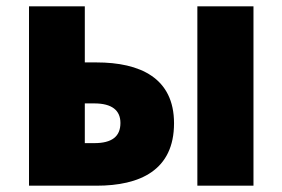

<svg xmlns="http://www.w3.org/2000/svg" viewBox="-20 -589 896 609"><path d="M72 0H286C424 0 532 -49 532 -198C532 -342 424 -391 286 -391H249V-569H72ZM249 -135V-261H279C335 -261 362 -239 362 -199C362 -156 335 -135 279 -135ZM606 0H784V-569H606Z"/></svg>

Font: Noto Sans T Chinese Black
Style: Bold
Weight: 900
Designer: Ryoko NISHIZUKA (kana & ideographs); Paul D. Hunt (Latin, Greek & Cyrillic); Wenlong ZHANG (bopomofo); Sandoll Communica
Foundry: Adobe Systems Incorporated
Version: Version 1.000;PS 1;hotconv 1.0.78;makeotf.lib2.5.61930